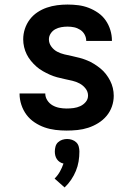

<svg xmlns="http://www.w3.org/2000/svg" viewBox="-20 -562 590 844"><path d="M273 12Q248 12 223.5 9Q199 6 176 -2Q153 -10 132 -24Q111 -38 96.5 -57.5Q82 -77 74 -101Q66 -125 66 -150V-151H179Q179 -135 188 -121Q197 -107 211 -99Q225 -91 241 -88Q257 -85 273 -85Q288 -85 303.5 -87Q319 -89 333 -95.5Q347 -102 357 -114Q367 -126 367 -142Q367 -159 356 -173Q345 -187 330 -195Q315 -203 298 -207Q281 -211 264 -214.5Q247 -218 230.5 -222.5Q214 -227 198.5 -234Q183 -241 168 -249.5Q153 -258 140 -269.5Q127 -281 116 -294.5Q105 -308 97.5 -323Q90 -338 86 -355Q82 -372 82 -389Q82 -413 89.5 -435.5Q97 -458 111 -476.5Q125 -495 144.5 -508Q164 -521 186 -528.5Q208 -536 231 -539Q254 -542 277 -542Q301 -542 324.5 -539Q348 -536 370 -527.5Q392 -519 411.5 -505.5Q431 -492 444.5 -472.5Q458 -453 465 -430Q472 -407 472 -384V-382H359V-383Q359 -397 352 -410Q345 -423 332.5 -431Q320 -439 306 -442Q292 -445 277 -445Q263 -445 249 -442.5Q235 -440 223 -433.5Q211 -427 203 -415Q195 -403 195 -389Q195 -372 205.5 -357.5Q216 -343 231 -335Q246 -327 263 -323Q280 -319 297 -315.5Q314 -312 330.5 -307.5Q347 -303 363 -296.5Q379 -290 393.5 -281Q408 -272 421.5 -261Q435 -250 445.5 -236.5Q456 -223 464 -207.5Q472 -192 476 -175Q480 -158 480 -141Q480 -117 472 -94Q464 -71 448.5 -52.5Q433 -34 412 -21Q391 -8 368 -0.5Q345 7 321 9.5Q297 12 273 12ZM264 262 220 223Q234 209 243.5 192Q253 175 259 157Q250 155 242.5 150Q235 145 230 137.5Q225 130 223 121.5Q221 113 221 104Q221 93 224 82Q227 71 235 63.5Q243 56 253.5 52.5Q264 49 275 49Q286 49 296.5 52.5Q307 56 315 63.5Q323 71 326 82Q329 93 329 104Q329 126 325.5 147.5Q322 169 313.5 189.5Q305 210 292.5 228.5Q280 247 264 262Z"/></svg>

Font: Lode
Style: Bold
Weight: 700
Monospace: yes
Designer: Belleve Invis
Foundry: Belleve Invis
Version: Version 29.2.0; ttfautohint (v1.8.3)